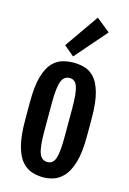

<svg xmlns="http://www.w3.org/2000/svg" viewBox="-143 -1036 749 1112"><g transform="rotate(15 231.5 -480.0)"><path d="M232.4 7.3Q200.2 7.3 167.5 -2.2Q134.8 -11.7 107.2 -41Q79.6 -70.3 63 -129.6Q46.4 -189 46.4 -288.6V-394Q46.4 -492.2 63.5 -549.6Q80.6 -606.9 108.4 -635Q136.2 -663.1 168.9 -671.6Q201.7 -680.2 232.9 -680.2Q263.2 -680.2 295.4 -672.1Q327.6 -664.1 355 -636.5Q382.3 -608.9 399.4 -551Q416.5 -493.2 416.5 -394V-288.6Q416.5 -190.4 398.9 -131.6Q381.3 -72.8 353.5 -42.7Q325.7 -12.7 293.7 -2.7Q261.7 7.3 232.4 7.3ZM233.4 -84.5Q266.6 -84.5 279.5 -121.1Q292.5 -157.7 292.5 -252V-419.4Q292.5 -514.2 279.5 -551.3Q266.6 -588.4 233.4 -588.4Q198.7 -588.4 184.6 -551.3Q170.4 -514.2 170.4 -419.4V-252Q170.4 -157.7 184.6 -121.1Q198.7 -84.5 233.4 -84.5ZM158.2 -765.1 299.8 -968.3 382.3 -901.4 219.2 -713.9Z"/></g></svg>

Font: Fjalla One
Style: Regular
Weight: 400
Designer: Irina Smirnova, Eben Sorkin
Foundry: Sorkin Type
Version: Version 1.002; ttfautohint (v1.8.4.7-5d5b);gftools[0.9.25]